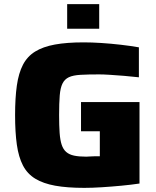

<svg xmlns="http://www.w3.org/2000/svg" viewBox="-20 -901 756 929"><path d="M388 8Q305 8 247 -2.5Q189 -13 150.5 -36.5Q112 -60 91 -100.5Q70 -141 61.5 -201Q53 -261 53 -344Q53 -427 61.5 -487Q70 -547 91 -587.5Q112 -628 150 -651.5Q188 -675 245.5 -685.5Q303 -696 385 -696Q424 -696 470.5 -693Q517 -690 564.5 -684.5Q612 -679 652 -672V-527Q617 -531 580.5 -534Q544 -537 512 -539Q480 -541 460 -541Q406 -541 370 -539Q334 -537 313.5 -527.5Q293 -518 282.5 -497Q272 -476 269 -439Q266 -402 266 -344Q266 -293 268.5 -258Q271 -223 278.5 -200.5Q286 -178 300.5 -165.5Q315 -153 338.5 -148Q362 -143 397 -143Q405 -143 417 -144Q429 -145 441.5 -145Q454 -145 463 -145V-266H372V-407H655V-13Q615 -7 567.5 -2.5Q520 2 473 5Q426 8 388 8ZM305 -762V-881H460V-762Z"/></svg>

Font: Saira SemiExpanded ExtraBold
Style: Regular
Weight: 800
Width: 6
Designer: Hector Gatti with collaboration of the Omnibus-Type team
Foundry: Omnibus-Type
Version: Version 1.101